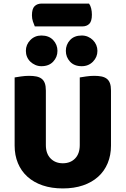

<svg xmlns="http://www.w3.org/2000/svg" viewBox="-20 -1040 704 1076"><path d="M602 -224Q602 -170 583.5 -125.5Q565 -81 530 -49.5Q495 -18 445 -1Q395 16 332 16Q269 16 219 -1Q169 -18 134 -49.5Q99 -81 80.5 -125.5Q62 -170 62 -224V-606Q73 -608 97 -611.5Q121 -615 143 -615Q166 -615 183.5 -611.5Q201 -608 213 -599Q225 -590 231 -574Q237 -558 237 -532V-227Q237 -179 263.5 -152Q290 -125 332 -125Q375 -125 401 -152Q427 -179 427 -227V-606Q438 -608 462 -611.5Q486 -615 508 -615Q531 -615 548.5 -611.5Q566 -608 578 -599Q590 -590 596 -574Q602 -558 602 -532ZM175 -892Q170 -903 164.5 -919.5Q159 -936 159 -954Q159 -991 174 -1005.5Q189 -1020 214 -1020H479Q487 -1009 491 -992.5Q495 -976 495 -958Q495 -921 480.5 -906.5Q466 -892 441 -892ZM125 -755Q125 -790 150 -815.5Q175 -841 212 -841Q254 -841 278 -815.5Q302 -790 302 -755Q302 -720 278 -694.5Q254 -669 212 -669Q194 -669 178 -676Q162 -683 150 -694.5Q138 -706 131.5 -721.5Q125 -737 125 -755ZM349 -755Q349 -790 372.5 -815.5Q396 -841 438 -841Q457 -841 473 -834Q489 -827 501 -815Q513 -803 519.5 -787.5Q526 -772 526 -755Q526 -720 501 -694.5Q476 -669 438 -669Q396 -669 372.5 -694.5Q349 -720 349 -755Z"/></svg>

Font: Baloo Thambi
Style: Regular
Weight: 400
Designer: Aadarsh Rajan and Ek Type
Foundry: Ek Type
Version: Version 1.443;PS 1.000;hotconv 16.6.51;makeotf.lib2.5.65220;